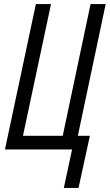

<svg xmlns="http://www.w3.org/2000/svg" viewBox="-20 -734 539 943"><path d="M293.5 189 334 0H4.4L156.2 -713.9H230.5L92.8 -66.9H288.1L424.8 -713.9H499L362.3 -66.9H421.4L365.7 189Z"/></svg>

Font: Open Sans Condensed
Style: Italic
Weight: 400
Width: 3
Italic angle: -12°
Designer: Monotype Design Team
Foundry: Monotype Imaging Inc.
Version: Version 3.000